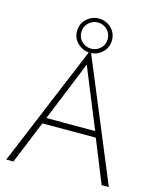

<svg xmlns="http://www.w3.org/2000/svg" viewBox="-131 -993 883 1083"><g transform="rotate(15 310.5 -452.0)"><path d="M257 -859Q234 -837 234 -804Q234 -771 257 -749.5Q280 -728 311 -728Q342 -728 365 -749.5Q388 -771 388 -804Q388 -837 365 -859Q342 -881 311 -881Q280 -881 257 -859ZM209 -804Q209 -847 239.5 -875.5Q270 -904 311 -904Q352 -904 382.5 -875.5Q413 -847 413 -804Q413 -763 385 -735Q357 -707 318 -704L610 0H568L467 -250H155L53 0H11L304 -704Q265 -707 237 -735Q209 -763 209 -804ZM169 -285H454L311 -635Z"/></g></svg>

Font: Renner
Style: Thin
Weight: 200
Version: Version 003.000 ; ttfautohint (v0.97) -l 8 -r 50 -G 200 -x 1